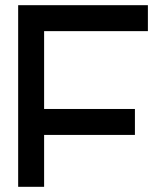

<svg xmlns="http://www.w3.org/2000/svg" viewBox="-20 -720 640 740"><path d="M50 0H150V-700H50ZM100 -600H550V-700H100ZM100 -200H500V-300H100Z"/></svg>

Font: Millimetre
Style: Regular
Weight: 500
Designer: Jérémy Landes
Version: Version 1.0